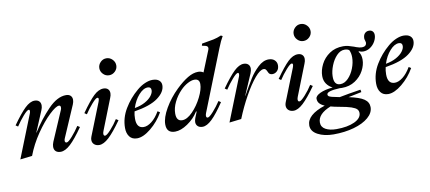

<svg xmlns="http://www.w3.org/2000/svg" viewBox="-82 -1023 3568 1594"><g transform="rotate(-10 1702.5 -226.5)"><path d="M163 -348Q168 -359 168 -369Q168 -382 160 -382Q146 -382 112 -343Q78 -304 49 -260L30 -273Q95 -365 138.5 -406.5Q182 -448 220 -448Q245 -448 258.5 -435Q272 -422 272 -399Q272 -381 263 -360L189 -184H191Q256 -287 333.5 -367.5Q411 -448 485 -448Q510 -448 523.5 -435Q537 -422 537 -400Q537 -382 528 -361L414 -97Q409 -86 409 -76Q409 -60 424 -60Q438 -60 472 -98.5Q506 -137 534 -180L554 -167Q490 -75 445 -33.5Q400 8 362 8Q335 8 320.5 -5.5Q306 -19 306 -43Q306 -62 315 -84L423 -335Q427 -344 427 -354Q427 -372 413 -372Q387 -372 330.5 -318.5Q274 -265 215 -179Q156 -93 121 0L20 12Z M628 -45Q628 -58 634 -73L742 -345Q748 -362 748 -369Q748 -381 738 -381Q725 -381 691 -342.5Q657 -304 629 -261L610 -274Q676 -368 718 -408Q760 -448 801 -448Q825 -448 838.5 -435Q852 -422 852 -400Q852 -382 843 -361L741 -102Q735 -87 735 -77Q735 -60 748 -60Q762 -60 797 -98.5Q832 -137 859 -180L879 -167Q814 -75 769 -33.5Q724 8 687 8Q661 8 644.5 -6.5Q628 -21 628 -45ZM797 -619Q797 -648 818 -669.5Q839 -691 868 -691Q897 -691 918.5 -669.5Q940 -648 940 -619Q940 -590 918.5 -569Q897 -548 868 -548Q839 -548 818 -569.5Q797 -591 797 -619Z M1023 -216Q1016 -188 1016 -155Q1016 -75 1076 -75Q1108 -75 1144 -103Q1180 -131 1211 -184L1230 -172Q1188 -98 1123 -45Q1058 8 1006 8Q964 8 942.5 -20.5Q921 -49 921 -94Q921 -178 967 -255Q1013 -332 1082 -390Q1115 -418 1150 -433Q1185 -448 1214 -448Q1250 -448 1269 -432Q1288 -416 1288 -390Q1288 -334 1223.5 -286Q1159 -238 1023 -216ZM1030 -243Q1081 -252 1118 -272.5Q1155 -293 1174 -318Q1193 -343 1193 -365Q1193 -393 1165 -393Q1127 -393 1088.5 -349.5Q1050 -306 1030 -243Z M1255 -65Q1255 -122 1299.5 -199Q1344 -276 1411 -341Q1464 -392 1510.5 -420Q1557 -448 1599 -448Q1625 -448 1643 -435L1714 -611Q1718 -620 1718 -628Q1718 -645 1695 -650L1668 -656L1673 -673Q1740 -684 1771.5 -690.5Q1803 -697 1838 -712L1852 -705Q1832 -672 1808 -611L1606 -102Q1600 -87 1600 -77Q1600 -60 1613 -60Q1627 -60 1661 -98Q1695 -136 1724 -180L1743 -167Q1682 -76 1638 -34Q1594 8 1558 8Q1532 8 1517.5 -5.5Q1503 -19 1503 -41Q1503 -53 1510 -74L1531 -126H1525Q1490 -70 1432.5 -31Q1375 8 1326 8Q1255 8 1255 -65ZM1600 -345Q1600 -389 1557 -389Q1532 -389 1499.5 -371.5Q1467 -354 1439 -325Q1400 -285 1376 -235.5Q1352 -186 1352 -139Q1352 -75 1401 -75Q1442 -75 1488.5 -122.5Q1535 -170 1567.5 -235Q1600 -300 1600 -345Z M1926 -348Q1931 -359 1931 -369Q1931 -382 1923 -382Q1909 -382 1875 -343Q1841 -304 1812 -260L1793 -273Q1858 -365 1901.5 -406.5Q1945 -448 1983 -448Q2007 -448 2021 -435Q2035 -422 2035 -399Q2035 -383 2026 -360L1950 -184H1952Q1999 -268 2029 -316.5Q2059 -365 2103 -406.5Q2147 -448 2193 -448Q2225 -448 2243.5 -430.5Q2262 -413 2262 -387Q2262 -357 2245 -339.5Q2228 -322 2204 -322Q2191 -322 2182.5 -328Q2174 -334 2171 -343Q2163 -361 2157 -368.5Q2151 -376 2139 -376Q2109 -376 2064.5 -323.5Q2020 -271 1971.5 -184Q1923 -97 1884 0L1783 12Z M2266 -45Q2266 -58 2272 -73L2380 -345Q2386 -362 2386 -369Q2386 -381 2376 -381Q2363 -381 2329 -342.5Q2295 -304 2267 -261L2248 -274Q2314 -368 2356 -408Q2398 -448 2439 -448Q2463 -448 2476.5 -435Q2490 -422 2490 -400Q2490 -382 2481 -361L2379 -102Q2373 -87 2373 -77Q2373 -60 2386 -60Q2400 -60 2435 -98.5Q2470 -137 2497 -180L2517 -167Q2452 -75 2407 -33.5Q2362 8 2325 8Q2299 8 2282.5 -6.5Q2266 -21 2266 -45ZM2435 -619Q2435 -648 2456 -669.5Q2477 -691 2506 -691Q2535 -691 2556.5 -669.5Q2578 -648 2578 -619Q2578 -590 2556.5 -569Q2535 -548 2506 -548Q2477 -548 2456 -569.5Q2435 -591 2435 -619Z M3097 -495Q3097 -469 3081.5 -441Q3066 -413 3039 -394.5Q3012 -376 2978 -376Q2961 -376 2943 -385L2941 -379Q2962 -355 2962 -311Q2962 -266 2937 -219Q2912 -172 2864.5 -140.5Q2817 -109 2752 -109Q2741 -109 2735 -110Q2624 -105 2624 -76Q2624 -67 2630.5 -61.5Q2637 -56 2657.5 -50.5Q2678 -45 2721 -37Q2796 -52 2901 -68L2905 -47Q2822 -31 2793 -24Q2884 -5 2921.5 21Q2959 47 2959 89Q2959 137 2913.5 176Q2868 215 2790 237Q2712 259 2618 259Q2540 259 2485.5 230Q2431 201 2431 151Q2431 62 2586 11Q2556 -2 2542.5 -18Q2529 -34 2529 -57Q2529 -81 2570 -100.5Q2611 -120 2677 -126Q2646 -141 2627 -168.5Q2608 -196 2608 -234Q2608 -282 2633 -332Q2658 -382 2706.5 -415Q2755 -448 2822 -448Q2845 -448 2864.5 -443Q2884 -438 2910 -429Q2914 -427 2928 -422Q2942 -417 2953.5 -414.5Q2965 -412 2975 -412Q2993 -412 3003.5 -420.5Q3014 -429 3014 -447Q3014 -452 3010 -463.5Q3006 -475 3006 -481Q3006 -509 3020 -523.5Q3034 -538 3055 -538Q3075 -538 3086 -526Q3097 -514 3097 -495ZM2880 -345Q2880 -381 2867 -407Q2853 -418 2828 -418Q2792 -418 2761.5 -386Q2731 -354 2712.5 -307Q2694 -260 2693 -220Q2690 -142 2745 -142Q2781 -142 2812 -173.5Q2843 -205 2861.5 -252.5Q2880 -300 2880 -345ZM2705 42Q2660 34 2632 26Q2522 70 2522 142Q2522 181 2557.5 200.5Q2593 220 2649 220Q2743 220 2801.5 192.5Q2860 165 2860 121Q2860 102 2848 89Q2836 76 2802.5 64.5Q2769 53 2705 42Z M3140 -216Q3133 -188 3133 -155Q3133 -75 3193 -75Q3225 -75 3261 -103Q3297 -131 3328 -184L3347 -172Q3305 -98 3240 -45Q3175 8 3123 8Q3081 8 3059.5 -20.5Q3038 -49 3038 -94Q3038 -178 3084 -255Q3130 -332 3199 -390Q3232 -418 3267 -433Q3302 -448 3331 -448Q3367 -448 3386 -432Q3405 -416 3405 -390Q3405 -334 3340.5 -286Q3276 -238 3140 -216ZM3147 -243Q3198 -252 3235 -272.5Q3272 -293 3291 -318Q3310 -343 3310 -365Q3310 -393 3282 -393Q3244 -393 3205.5 -349.5Q3167 -306 3147 -243Z"/></g></svg>

Font: Ibarra Real Nova SemiBold
Style: Italic
Weight: 600
Italic angle: -22°
Designer: Jose Maria Ribagorda & Octavio Pardo
Foundry: Octavio Pardo
Version: Version 1.014